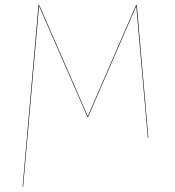

<svg xmlns="http://www.w3.org/2000/svg" viewBox="-20 -537 683 748"><path d="M558 0H556L514 -478L511 -514L323 -81H321L132 -514L129 -478L70 191H68L130 -517H133L322 -84L510 -517H513Z"/></svg>

Font: FiraGO Two
Style: Regular
Weight: 100
Designer: bBox Type
Foundry: bBox Type GmbH
Version: Version 1.001